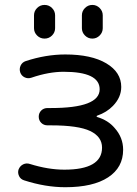

<svg xmlns="http://www.w3.org/2000/svg" viewBox="-20 -782 565 791"><path d="M120.1 -666V-718.8Q120.1 -736.3 132.8 -749Q145.5 -761.7 163.6 -761.7Q181.6 -761.7 194.3 -749Q207 -736.3 207 -718.8V-666Q207 -648.4 194.3 -635.7Q181.6 -623 163.6 -623Q145.5 -623 132.8 -635.7Q120.1 -648.4 120.1 -666ZM317.4 -666V-718.8Q317.4 -736.3 330.1 -749Q342.8 -761.7 360.4 -761.7Q377.9 -761.7 390.6 -749Q403.3 -736.3 403.3 -718.8V-666Q403.3 -648.4 390.6 -635.7Q377.9 -623 360.4 -623Q342.8 -623 330.1 -635.7Q317.4 -648.4 317.4 -666ZM380.9 -305.7Q377.9 -304.7 377.9 -302.7Q377.9 -300.8 380.9 -299.8Q425.8 -286.1 452.1 -254.9Q487.3 -215.8 487.3 -165Q487.3 -91.8 425.3 -51.3Q363.3 -10.7 249 -10.7Q167 -10.7 79.1 -39.1Q64.5 -43.9 58.6 -56.6Q54.7 -64.5 54.7 -72.3Q54.7 -78.1 56.6 -84Q62.5 -98.6 75.7 -105Q88.9 -111.3 103.5 -106.4Q178.7 -83 245.1 -83Q400.4 -83 400.4 -173.8Q400.4 -218.8 351.6 -242.2Q302.7 -265.6 189.5 -265.6H175.8Q160.2 -265.6 149.9 -275.9Q139.6 -286.1 139.6 -301.3Q139.6 -316.4 149.9 -326.7Q160.2 -336.9 175.8 -336.9H189.5Q390.6 -336.9 390.6 -414.1Q390.6 -486.3 242.2 -486.3Q180.7 -486.3 109.4 -461.9Q94.7 -457 81.5 -463.4Q68.4 -469.7 63.5 -483.4Q58.6 -498 64.9 -511.7Q71.3 -525.4 85.9 -530.3Q168.9 -557.6 249 -557.6Q356.4 -557.6 418 -521Q479.5 -484.4 479.5 -423.8Q479.5 -380.9 445.3 -345.7Q419.9 -319.3 380.9 -305.7Z"/></svg>

Font: Gen Jyuu GothicX Regular
Style: Regular
Weight: 400
Designer: [Source Han Sans]
Ryoko NISHIZUKA  (kana & ideographs); Paul D. Hunt (Latin, Greek & Cyrillic); Wenlong ZHANG  (bopomofo
Version: Version 1.002.20150607